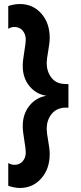

<svg xmlns="http://www.w3.org/2000/svg" viewBox="-20 -734 403 954"><path d="M227 31Q227 105 185 152.5Q143 200 79 200Q52 200 21 189V76Q36 85 52 85Q77 85 92.5 67.5Q108 50 108 23Q108 5 100.5 -38.5Q93 -82 93 -108Q93 -167 126 -208.5Q159 -250 211 -258Q159 -266 126 -306.5Q93 -347 93 -406Q93 -432 100.5 -476Q108 -520 108 -537Q108 -564 92.5 -582Q77 -600 52 -600Q36 -600 21 -591V-704Q50 -714 79 -714Q143 -714 185 -667Q227 -620 227 -546Q227 -522 219.5 -480.5Q212 -439 212 -421Q212 -380 234.5 -349.5Q257 -319 298 -317Q308 -316 320 -316V-199H298Q257 -195 234.5 -165Q212 -135 212 -94Q212 -75 219.5 -34Q227 7 227 31Z"/></svg>

Font: Hind Madurai SemiBold
Style: Regular
Weight: 600
Designer: Jyotish Sonowal
Foundry: Indian Type Foundry
Version: Version 1.001;PS 1.0;hotconv 1.0.86;makeotf.lib2.5.63406; tt